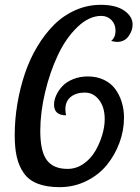

<svg xmlns="http://www.w3.org/2000/svg" viewBox="-20 -770 581 796"><path d="M253.9 -292Q204.1 -292 204.1 -335.9Q204.1 -355.5 213.4 -375.7Q222.7 -396 239.5 -413.6Q256.3 -431.2 283.9 -442.1Q311.5 -453.1 344.2 -453.1Q381.3 -453.1 410.9 -439Q440.4 -424.8 458 -400.6Q475.6 -376.5 484.9 -346.2Q494.1 -315.9 494.1 -282.2Q494.1 -229 475.1 -177.7Q456.1 -126.5 422.4 -85.4Q388.7 -44.4 337.6 -19.3Q286.6 5.9 227.1 5.9Q172.9 5.9 135.7 -8.8Q98.6 -23.4 78.4 -52.7Q58.1 -82 49.6 -119.4Q41 -156.7 41 -209Q41 -274.4 52 -339.8Q63 -405.3 83.3 -465.3Q103.5 -525.4 134.8 -577.4Q166 -629.4 204.6 -667.7Q243.2 -706.1 293 -728Q342.8 -750 397.9 -750Q460.9 -750 495.4 -725.8Q529.8 -701.7 529.8 -668Q529.8 -642.6 512.7 -619.4Q495.6 -596.2 464.8 -596.2Q458.5 -596.2 440.9 -600.1Q459 -615.7 459 -642.1Q459 -669.4 442.1 -686.8Q425.3 -704.1 399.9 -704.1Q349.1 -704.1 301.3 -658.2Q253.4 -612.3 220.2 -542Q187 -471.7 167 -387.7Q147 -303.7 147 -227.1Q147 -142.6 174.1 -106.2Q201.2 -69.8 259.8 -69.8Q295.9 -69.8 326.2 -90.8Q356.4 -111.8 375 -143.8Q393.6 -175.8 403.8 -210.4Q414.1 -245.1 414.1 -275.9Q414.1 -326.2 390.4 -356.2Q366.7 -386.2 332 -386.2Q295.4 -386.2 273.2 -368.2Q251 -350.1 251 -316.9Q251 -305.2 253.9 -292Z"/></svg>

Font: Lobster Two
Style: Italic
Weight: 400
Designer: Pablo Impallari
Foundry: Pablo Impallari. www.impallari.com
Version: Version 1.006